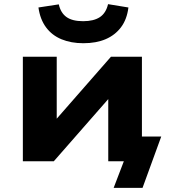

<svg xmlns="http://www.w3.org/2000/svg" viewBox="-20 -776 822 924"><path d="M527 128 576 0H504V-119H756L666 128ZM90 0V-503H253V-190H240L514 -503H663V0H501V-314H514L239 0ZM381 -568Q322 -568 276 -587Q230 -606 201.5 -644.5Q173 -683 165 -740L263 -755Q272 -714 300 -694Q328 -674 380 -674Q431 -674 460.5 -693.5Q490 -713 500 -756L598 -740Q591 -683 562.5 -645Q534 -607 488.5 -587.5Q443 -568 381 -568Z"/></svg>

Font: Nunito Sans 7pt SemiExpanded ExtraBold
Style: Regular
Weight: 800
Width: 6
Designer: Vernon Adams
Foundry: Vernon Adams
Version: Version 3.101;gftools[0.9.27]